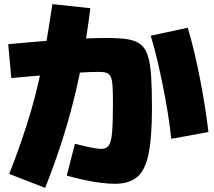

<svg xmlns="http://www.w3.org/2000/svg" viewBox="-20 -845 1040 935"><path d="M540 50Q509 50 469 45Q429 40 386 30.5Q343 21 305 10L345 -145Q373 -138 398 -132Q423 -126 443 -123Q463 -120 475 -120Q498 -120 510 -137Q522 -154 526 -202.5Q530 -251 530 -345Q530 -396 528 -426.5Q526 -457 519 -471.5Q512 -486 498 -490.5Q484 -495 460 -495Q429 -495 365.5 -491.5Q302 -488 217 -481Q132 -474 35 -465L20 -630Q191 -646 305 -653Q419 -660 500 -660Q560 -660 600 -654Q640 -648 664 -629.5Q688 -611 700 -573.5Q712 -536 716 -474.5Q720 -413 720 -320Q720 -178 704 -97.5Q688 -17 648.5 16.5Q609 50 540 50ZM25 2Q58 -82 84 -157.5Q110 -233 131.5 -306.5Q153 -380 170.5 -458.5Q188 -537 203.5 -627Q219 -717 235 -825L420 -805Q404 -678 383.5 -565.5Q363 -453 336.5 -348.5Q310 -244 276.5 -141.5Q243 -39 200 70ZM814 -169Q808 -227 797.5 -293Q787 -359 773.5 -426Q760 -493 745 -556Q730 -619 714 -671L894 -710Q911 -655 926 -591.5Q941 -528 954 -461.5Q967 -395 977.5 -329Q988 -263 995 -202Z"/></svg>

Font: M PLUS 2 Black
Style: Regular
Weight: 900
Designer: Coji Morishita
Foundry: UNDERFOREST DESIGN
Version: Version 1.001